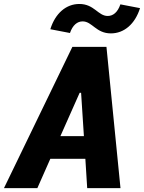

<svg xmlns="http://www.w3.org/2000/svg" viewBox="-64 -972 743 992"><path d="M558.5 0 486 -730H310L-43.5 0H129L196 -151.5H377L386.5 0ZM346 -951.5C278 -951.5 221.5 -903.5 196 -821L297.5 -801.5C311.5 -842.5 335.5 -861.5 363 -861.5C412.5 -861.5 432 -799.5 509 -799.5C577 -799.5 633.5 -847.5 659.5 -930L558 -949.5C544 -908 520 -889.5 492.5 -889.5C442.5 -889.5 423 -951.5 346 -951.5ZM248 -268.5 347.5 -492.5H355L369.5 -268.5Z"/></svg>

Font: Monaspace Neon ExtraBold
Style: Italic
Weight: 800
Italic angle: -11°
Designer: Riley Cran & the Lettermatic Team
Foundry: Lettermatic
Version: Version 1.200 (Monaspace Neon)